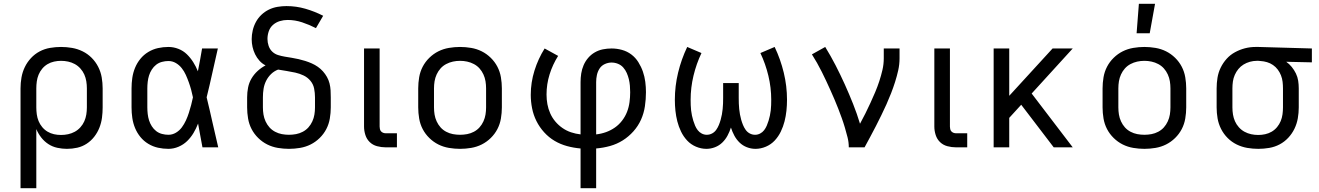

<svg xmlns="http://www.w3.org/2000/svg" viewBox="-20 -775 6940 1010"><path d="M88 215V-310Q88 -339 93 -367.5Q98 -396 110.5 -422Q123 -448 143 -469.5Q163 -491 188.5 -504.5Q214 -518 243 -523Q272 -528 301 -528Q330 -528 359 -523Q388 -518 414.5 -505Q441 -492 462 -471Q483 -450 496.5 -423.5Q510 -397 515 -368Q520 -339 520 -310V-210Q520 -183 516.5 -156Q513 -129 503 -103.5Q493 -78 476 -56Q459 -34 436 -19Q413 -4 386.5 2Q360 8 332 8Q307 8 281.5 2.5Q256 -3 234.5 -17Q213 -31 197 -51.5Q181 -72 171 -96V215ZM301 -65Q320 -65 338.5 -69Q357 -73 373.5 -82Q390 -91 403 -105.5Q416 -120 423.5 -137Q431 -154 434 -172.5Q437 -191 437 -210V-310Q437 -329 434 -347.5Q431 -366 423.5 -383Q416 -400 403 -414.5Q390 -429 373.5 -438Q357 -447 338.5 -451Q320 -455 301 -455Q283 -455 264.5 -451Q246 -447 230 -437.5Q214 -428 202 -413.5Q190 -399 183 -382Q176 -365 173.5 -346.5Q171 -328 171 -310V-210Q171 -192 173.5 -173.5Q176 -155 183 -138Q190 -121 202 -106.5Q214 -92 230 -82.5Q246 -73 264 -69Q282 -65 301 -65Z M866 8Q838 8 811 2Q784 -4 760 -18.5Q736 -33 718.5 -54.5Q701 -76 690.5 -101.5Q680 -127 676 -154.5Q672 -182 672 -210V-310Q672 -338 676 -365.5Q680 -393 690.5 -418.5Q701 -444 718.5 -465.5Q736 -487 760 -501.5Q784 -516 811 -522Q838 -528 866 -528Q893 -528 918.5 -518Q944 -508 963 -489.5Q982 -471 996.5 -448Q1011 -425 1021 -400Q1027 -430 1032.5 -460Q1038 -490 1043 -520H1126Q1111 -456 1097 -391.5Q1083 -327 1067 -263Q1083 -198 1097.5 -132Q1112 -66 1128 0H1045Q1039 -31 1033.5 -62Q1028 -93 1022 -125Q1012 -99 998 -75.5Q984 -52 964.5 -33Q945 -14 919 -3Q893 8 866 8ZM866 -66Q887 -66 905.5 -77Q924 -88 936.5 -105Q949 -122 958 -141.5Q967 -161 973.5 -181.5Q980 -202 985.5 -222.5Q991 -243 995 -263Q991 -283 985.5 -303Q980 -323 973 -342.5Q966 -362 957.5 -381Q949 -400 936 -416.5Q923 -433 905 -443.5Q887 -454 866 -454Q849 -454 832 -449.5Q815 -445 801.5 -434.5Q788 -424 778.5 -409Q769 -394 764 -378Q759 -362 757 -344.5Q755 -327 755 -310V-210Q755 -193 757 -175.5Q759 -158 764 -142Q769 -126 778.5 -111Q788 -96 801.5 -85.5Q815 -75 832 -70.5Q849 -66 866 -66Z M1500 8Q1471 8 1441.5 3Q1412 -2 1386 -15Q1360 -28 1338.5 -49Q1317 -70 1303.5 -96Q1290 -122 1285 -151.5Q1280 -181 1280 -210V-263Q1280 -289 1285 -314.5Q1290 -340 1303 -362Q1316 -384 1335 -401.5Q1354 -419 1377 -431Q1359 -440 1345 -455.5Q1331 -471 1322 -489.5Q1313 -508 1308.5 -528Q1304 -548 1304 -569Q1304 -592 1309.5 -615.5Q1315 -639 1326.5 -660Q1338 -681 1355.5 -697.5Q1373 -714 1394.5 -724.5Q1416 -735 1440 -739Q1464 -743 1487 -743Q1538 -743 1586.5 -729Q1635 -715 1680 -692L1642 -627Q1607 -645 1569.5 -657.5Q1532 -670 1493 -670Q1472 -670 1452 -664Q1432 -658 1416.5 -644.5Q1401 -631 1394 -611Q1387 -591 1387 -570Q1387 -552 1393 -534Q1399 -516 1412 -503.5Q1425 -491 1442.5 -485.5Q1460 -480 1478 -477Q1496 -474 1514.5 -471Q1533 -468 1550.5 -464Q1568 -460 1585.5 -454.5Q1603 -449 1620 -441.5Q1637 -434 1652 -423.5Q1667 -413 1679 -399.5Q1691 -386 1700 -370Q1709 -354 1713.5 -336Q1718 -318 1719 -300Q1720 -282 1720 -263V-210Q1720 -181 1715 -151.5Q1710 -122 1696.5 -96Q1683 -70 1661.5 -49Q1640 -28 1614 -15Q1588 -2 1558.5 3Q1529 8 1500 8ZM1500 -66Q1519 -66 1537.5 -69.5Q1556 -73 1573 -82Q1590 -91 1602.5 -105Q1615 -119 1623 -136.5Q1631 -154 1634 -172.5Q1637 -191 1637 -210V-263Q1637 -286 1632.5 -309Q1628 -332 1613 -350Q1598 -368 1577 -378Q1556 -388 1533.5 -393Q1511 -398 1488.5 -401.5Q1466 -405 1443 -409Q1422 -401 1406 -385.5Q1390 -370 1380 -350Q1370 -330 1366.5 -308Q1363 -286 1363 -263V-210Q1363 -191 1366 -172.5Q1369 -154 1377 -136.5Q1385 -119 1397.5 -105Q1410 -91 1427 -82Q1444 -73 1462.5 -69.5Q1481 -66 1500 -66Z M2008 0Q1986 0 1963.5 -6Q1941 -12 1925 -27.5Q1909 -43 1902 -65Q1895 -87 1895 -109V-520H1977V-109Q1977 -103 1978.5 -96Q1980 -89 1984.5 -84Q1989 -79 1995.5 -76.5Q2002 -74 2008 -74H2068V0Z M2400 8Q2371 8 2341.5 3Q2312 -2 2286 -15Q2260 -28 2238.5 -49Q2217 -70 2203.5 -96Q2190 -122 2185 -151.5Q2180 -181 2180 -210V-310Q2180 -339 2185 -368.5Q2190 -398 2203.5 -424Q2217 -450 2238.5 -471Q2260 -492 2286 -505Q2312 -518 2341.5 -523Q2371 -528 2400 -528Q2429 -528 2458.5 -523Q2488 -518 2514 -505Q2540 -492 2561.5 -471Q2583 -450 2596.5 -424Q2610 -398 2615 -368.5Q2620 -339 2620 -310V-210Q2620 -181 2615 -151.5Q2610 -122 2596.5 -96Q2583 -70 2561.5 -49Q2540 -28 2514 -15Q2488 -2 2458.5 3Q2429 8 2400 8ZM2400 -66Q2419 -66 2437.5 -69.5Q2456 -73 2473 -82Q2490 -91 2502.5 -105Q2515 -119 2523 -136.5Q2531 -154 2534 -172.5Q2537 -191 2537 -210V-310Q2537 -329 2534 -347.5Q2531 -366 2523 -383.5Q2515 -401 2502.5 -415Q2490 -429 2473 -438Q2456 -447 2437.5 -451Q2419 -455 2400 -455Q2381 -455 2362.5 -451Q2344 -447 2327 -438Q2310 -429 2297.5 -415Q2285 -401 2277 -383.5Q2269 -366 2266 -347.5Q2263 -329 2263 -310V-210Q2263 -191 2266 -172.5Q2269 -154 2277 -136.5Q2285 -119 2297.5 -105Q2310 -91 2327 -82Q2344 -73 2362.5 -69.5Q2381 -66 2400 -66Z M3034 215V6Q2998 3 2963 -6.5Q2928 -16 2897.5 -34Q2867 -52 2842.5 -79Q2818 -106 2802 -138Q2786 -170 2779 -205.5Q2772 -241 2772 -276Q2772 -341 2791.5 -403.5Q2811 -466 2845 -520L2916 -481Q2887 -435 2871 -383.5Q2855 -332 2855 -278Q2855 -252 2859.5 -227Q2864 -202 2874.5 -178.5Q2885 -155 2901.5 -135.5Q2918 -116 2939 -101.5Q2960 -87 2984 -79Q3008 -71 3034 -68V-343Q3034 -366 3037.5 -388.5Q3041 -411 3050 -432Q3059 -453 3074 -470.5Q3089 -488 3109 -499.5Q3129 -511 3151.5 -515.5Q3174 -520 3197 -520Q3225 -520 3252 -512.5Q3279 -505 3301 -488.5Q3323 -472 3338 -448Q3353 -424 3362 -398Q3371 -372 3374.5 -344.5Q3378 -317 3378 -290Q3378 -253 3372.5 -216Q3367 -179 3352 -145.5Q3337 -112 3312 -84Q3287 -56 3256 -36.5Q3225 -17 3189 -7Q3153 3 3116 6V215ZM3116 -68Q3143 -71 3168 -80Q3193 -89 3214.5 -104Q3236 -119 3252.5 -140.5Q3269 -162 3278.5 -186.5Q3288 -211 3291.5 -237.5Q3295 -264 3295 -290Q3295 -307 3293.5 -324.5Q3292 -342 3288 -358.5Q3284 -375 3277 -391Q3270 -407 3258.5 -420Q3247 -433 3230.5 -439.5Q3214 -446 3197 -446Q3179 -446 3161.5 -438Q3144 -430 3134 -414.5Q3124 -399 3120 -380.5Q3116 -362 3116 -343Z M3696 8Q3668 8 3641 -3.5Q3614 -15 3594.5 -36Q3575 -57 3562.5 -83Q3550 -109 3543 -136.5Q3536 -164 3533 -192.5Q3530 -221 3530 -250Q3530 -322 3547 -392.5Q3564 -463 3595 -528L3670 -496Q3643 -439 3628 -376.5Q3613 -314 3613 -250Q3613 -236 3613.5 -222Q3614 -208 3615.5 -194.5Q3617 -181 3620 -167Q3623 -153 3627 -140Q3631 -127 3636.5 -114Q3642 -101 3650.5 -90Q3659 -79 3671.5 -72.5Q3684 -66 3698 -66Q3713 -66 3726 -73Q3739 -80 3747.5 -92Q3756 -104 3761.5 -117.5Q3767 -131 3771 -145Q3775 -159 3777.5 -173Q3780 -187 3781.5 -201.5Q3783 -216 3783.5 -230.5Q3784 -245 3784 -260V-338H3866V-260Q3866 -245 3866.5 -230.5Q3867 -216 3868.5 -201.5Q3870 -187 3872.5 -173Q3875 -159 3879 -145Q3883 -131 3888.5 -117.5Q3894 -104 3902.5 -92Q3911 -80 3924 -73Q3937 -66 3952 -66Q3966 -66 3978.5 -72.5Q3991 -79 3999.5 -90Q4008 -101 4013.5 -114Q4019 -127 4023 -140Q4027 -153 4030 -167Q4033 -181 4034.5 -194.5Q4036 -208 4036.5 -222Q4037 -236 4037 -250Q4037 -314 4022 -376.5Q4007 -439 3980 -496L4055 -528Q4086 -463 4103 -392.5Q4120 -322 4120 -250Q4120 -221 4117 -192.5Q4114 -164 4107 -136.5Q4100 -109 4087.5 -83Q4075 -57 4055.5 -36Q4036 -15 4009 -3.5Q3982 8 3954 8Q3931 8 3909 -0.5Q3887 -9 3870.5 -25Q3854 -41 3843 -61.5Q3832 -82 3825 -104Q3818 -82 3807 -61.5Q3796 -41 3779.5 -25Q3763 -9 3741 -0.5Q3719 8 3696 8Z M4445 0Q4445 -27 4438.5 -52.5Q4432 -78 4424.5 -103.5Q4417 -129 4408 -154Q4399 -179 4389.5 -203.5Q4380 -228 4369.5 -252.5Q4359 -277 4348 -301.5Q4337 -326 4326 -349.5Q4315 -373 4303 -397Q4291 -421 4278 -444Q4265 -467 4251 -489L4321 -528Q4350 -481 4375.5 -431.5Q4401 -382 4424 -331Q4447 -280 4467.5 -228.5Q4488 -177 4504 -124Q4519 -151 4532.5 -178.5Q4546 -206 4559 -234Q4572 -262 4584 -290.5Q4596 -319 4605.5 -348Q4615 -377 4622 -407Q4629 -437 4629 -468V-520H4712V-468Q4712 -436 4705 -405Q4698 -374 4688.5 -344Q4679 -314 4667.5 -284.5Q4656 -255 4643 -226Q4630 -197 4616 -168.5Q4602 -140 4587.5 -111.5Q4573 -83 4558 -55.5Q4543 -28 4528 0Z M5008 0Q4986 0 4963.5 -6Q4941 -12 4925 -27.5Q4909 -43 4902 -65Q4895 -87 4895 -109V-520H4977V-109Q4977 -103 4978.5 -96Q4980 -89 4984.5 -84Q4989 -79 4995.5 -76.5Q5002 -74 5008 -74H5068V0Z M5207 0V-520H5289V-271L5517 -520H5623L5407 -283L5623 0H5523L5352 -224L5289 -155V0Z M6000 8Q5971 8 5941.5 3Q5912 -2 5886 -15Q5860 -28 5838.5 -49Q5817 -70 5803.5 -96Q5790 -122 5785 -151.5Q5780 -181 5780 -210V-310Q5780 -339 5785 -368.5Q5790 -398 5803.5 -424Q5817 -450 5838.5 -471Q5860 -492 5886 -505Q5912 -518 5941.5 -523Q5971 -528 6000 -528Q6029 -528 6058.5 -523Q6088 -518 6114 -505Q6140 -492 6161.5 -471Q6183 -450 6196.5 -424Q6210 -398 6215 -368.5Q6220 -339 6220 -310V-210Q6220 -181 6215 -151.5Q6210 -122 6196.5 -96Q6183 -70 6161.5 -49Q6140 -28 6114 -15Q6088 -2 6058.5 3Q6029 8 6000 8ZM6000 -66Q6019 -66 6037.5 -69.5Q6056 -73 6073 -82Q6090 -91 6102.5 -105Q6115 -119 6123 -136.5Q6131 -154 6134 -172.5Q6137 -191 6137 -210V-310Q6137 -329 6134 -347.5Q6131 -366 6123 -383.5Q6115 -401 6102.5 -415Q6090 -429 6073 -438Q6056 -447 6037.5 -451Q6019 -455 6000 -455Q5981 -455 5962.5 -451Q5944 -447 5927 -438Q5910 -429 5897.5 -415Q5885 -401 5877 -383.5Q5869 -366 5866 -347.5Q5863 -329 5863 -310V-210Q5863 -191 5866 -172.5Q5869 -154 5877 -136.5Q5885 -119 5897.5 -105Q5910 -91 5927 -82Q5944 -73 5962.5 -69.5Q5981 -66 6000 -66ZM5959 -600 5971 -755H6056L6028 -600Z M6599 8Q6570 8 6541 3Q6512 -2 6485.5 -15Q6459 -28 6438 -49Q6417 -70 6403.5 -96.5Q6390 -123 6385 -152Q6380 -181 6380 -210V-310Q6380 -338 6384.5 -366Q6389 -394 6401.5 -419.5Q6414 -445 6433 -466Q6452 -487 6477 -500.5Q6502 -514 6529 -521Q6556 -528 6585 -528H6600L6881 -520V-447L6746 -450Q6762 -439 6775 -423Q6788 -407 6797 -388.5Q6806 -370 6809 -350Q6812 -330 6812 -310V-210Q6812 -181 6807 -152.5Q6802 -124 6789.5 -98Q6777 -72 6757 -50.5Q6737 -29 6711.5 -15.5Q6686 -2 6657 3Q6628 8 6599 8ZM6599 -65Q6617 -65 6635.5 -69Q6654 -73 6670 -82.5Q6686 -92 6698 -106.5Q6710 -121 6717 -138Q6724 -155 6726.5 -173.5Q6729 -192 6729 -210V-310Q6729 -327 6727 -344.5Q6725 -362 6718.5 -378.5Q6712 -395 6701.5 -409Q6691 -423 6676.5 -433Q6662 -443 6645 -448Q6628 -453 6611 -454L6600 -455H6591Q6573 -455 6555 -450Q6537 -445 6521.5 -435.5Q6506 -426 6494.5 -412Q6483 -398 6475.5 -381Q6468 -364 6465.5 -346Q6463 -328 6463 -310V-210Q6463 -191 6466 -172.5Q6469 -154 6476.5 -137Q6484 -120 6497 -105.5Q6510 -91 6526.5 -82Q6543 -73 6561.5 -69Q6580 -65 6599 -65Z"/></svg>

Font: Iosevka Aile
Style: Regular
Weight: 400
Designer: Belleve Invis
Foundry: Belleve Invis
Version: Version 28.0.1; ttfautohint (v1.8.4)